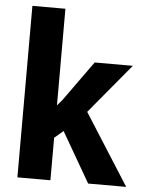

<svg xmlns="http://www.w3.org/2000/svg" viewBox="-53 -793 638 837"><g transform="rotate(5 265.5 -375.0)"><path d="M364.3 0 237.8 -218.8 199.2 -186V0H54.7V-750.5H199.2V-327.6L221.2 -353.5L346.7 -528.3H513.7L333 -311L530.8 0Z"/></g></svg>

Font: Robert Sans Black
Style: Regular
Weight: 900
Designer: Christian Robertson (extended by Adam Twardoch)
Foundry: Google
Version: Version 12.135;April 2, 2019;FontCreator 11.5.0.2425 64-bit;